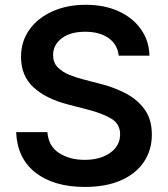

<svg xmlns="http://www.w3.org/2000/svg" viewBox="-20 -757 690 789"><path d="M328.6 11.2Q201.7 11.2 126.2 -47.4Q50.8 -106 46.4 -213.9H174.8Q179.2 -156.2 222.7 -128.2Q266.1 -100.1 327.6 -100.1Q392.1 -100.1 432.9 -129.2Q473.6 -158.2 473.6 -205.1Q473.6 -247.6 437.5 -269.3Q401.4 -291 342.3 -306.2L259.8 -327.6Q168.5 -351.1 117.4 -398.4Q66.4 -445.8 66.4 -522.9Q66.4 -587.4 101.1 -635.5Q135.7 -683.6 195.8 -710.4Q255.9 -737.3 332 -737.3Q409.7 -737.3 468 -710.4Q526.4 -683.6 559.6 -636.2Q592.8 -588.9 594.2 -528.3H467.8Q462.9 -574.7 426 -600.6Q389.2 -626.5 330.1 -626.5Q268.6 -626.5 233.4 -599.4Q198.2 -572.3 198.2 -530.8Q198.2 -500 217 -480.7Q235.8 -461.4 264.4 -449.7Q293 -438 322.3 -430.7L390.1 -413.1Q443.8 -399.9 492.9 -375.2Q542 -350.6 573 -309.1Q604 -267.6 604 -204.1Q604 -140.1 571.3 -91.6Q538.6 -43 477.1 -15.9Q415.5 11.2 328.6 11.2Z"/></svg>

Font: Inter SemiBold
Style: Regular
Weight: 600
Designer: Rasmus Andersson
Foundry: rsms
Version: Version 4.001;git-9221beed3